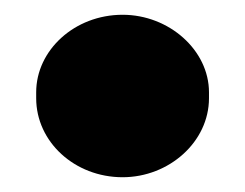

<svg xmlns="http://www.w3.org/2000/svg" viewBox="-20 -223 332 260"><path d="M146 17C209 17 263 -31 263 -90V-98C263 -155 209 -203 146 -203C81 -203 29 -155 29 -98V-90C29 -31 81 17 146 17Z"/></svg>

Font: Fixel Display Black
Style: Regular
Weight: 900
Designer: AlfaBravo + MacPaw
Foundry: Kyrylo Tkachov, Marchela Mozhyna, Serhii Makarenko, Maria Weinstein, Zakhar Kryvoshyya
Version: Version 1.211